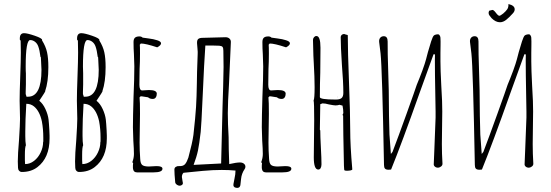

<svg xmlns="http://www.w3.org/2000/svg" viewBox="-20 -839 2724 949"><path d="M69 -10 68 -41Q68 -77 74 -147Q79 -225 79 -252L78 -297Q77 -317 77 -341Q77 -381 80 -460Q83 -541 83 -580L82 -638L78 -643V-649Q78 -675 99 -675Q115 -675 151.5 -662.5Q188 -650 188 -642V-639Q206 -610 212.5 -581Q219 -552 219 -507Q219 -434 203 -388H204Q200 -380 188 -362L174 -341Q192 -327 204.5 -300Q217 -273 220 -248Q221 -239 222 -226Q223 -213 224 -195L225 -169V-155Q225 -59 165 -13Q134 11 88 11Q80 11 74.5 5Q69 -1 69 -10ZM119 -361Q185 -361 185 -494Q185 -505 183 -537L182 -556L180 -558Q176 -591 169 -610Q164 -624 153 -632.5Q142 -641 129 -641Q107 -641 107 -510Q107 -485 108 -476V-456V-422Q107 -406 107 -386V-374Q107 -374 109 -368L111 -361ZM193 -136 194 -140V-148V-159Q194 -201 187 -239Q176 -290 148 -313Q132 -326 110 -326Q105 -243 105 -190V-167Q105 -138 108 -121Q103 -112 103 -73V-47L104 -28Q128 -28 148.5 -44Q169 -60 181 -85.5Q193 -111 193 -136Z M352 -10 351 -41Q351 -77 357 -147Q362 -225 362 -252L361 -297Q360 -317 360 -341Q360 -381 363 -460Q366 -541 366 -580L365 -638L361 -643V-649Q361 -675 382 -675Q398 -675 434.5 -662.5Q471 -650 471 -642V-639Q489 -610 495.5 -581Q502 -552 502 -507Q502 -434 486 -388H487Q483 -380 471 -362L457 -341Q475 -327 487.5 -300Q500 -273 503 -248Q504 -239 505 -226Q506 -213 507 -195L508 -169V-155Q508 -59 448 -13Q417 11 371 11Q363 11 357.5 5Q352 -1 352 -10ZM402 -361Q468 -361 468 -494Q468 -505 466 -537L465 -556L463 -558Q459 -591 452 -610Q447 -624 436 -632.5Q425 -641 412 -641Q390 -641 390 -510Q390 -485 391 -476V-456V-422Q390 -406 390 -386V-374Q390 -374 392 -368L394 -361ZM476 -136 477 -140V-148V-159Q477 -201 470 -239Q459 -290 431 -313Q415 -326 393 -326Q388 -243 388 -190V-167Q388 -138 391 -121Q386 -112 386 -73V-47L387 -28Q411 -28 431.5 -44Q452 -60 464 -85.5Q476 -111 476 -136Z M637 -8V-21Q638 -26 638 -33L634 -37Q642 -58 642 -78Q642 -101 639 -144L637 -210Q637 -260 640 -360Q644 -449 644 -511L642 -571Q640 -598 640 -631Q640 -646 647 -652.5Q654 -659 669 -659Q679 -659 685 -653Q687 -652 714 -649Q739 -646 757 -640Q776 -634 776 -625Q776 -615 757 -605Q700 -624 676 -624L671 -618Q672 -609 672 -575Q672 -532 670 -498Q669 -463 669 -420Q669 -392 683 -392L699 -393Q707 -394 716 -394Q755 -394 755 -376Q755 -365 750 -357.5Q745 -350 735 -350Q720 -350 712 -358L680 -363H675L670 -358V-355Q672 -338 672 -276Q672 -237 671 -205L670 -134Q670 -95 673 -54Q674 -31 683 -23.5Q692 -16 716 -16L734 -17Q743 -18 754 -18Q783 -18 783 -5Q783 13 739 13H657Q639 13 637 -8Z M1134 70 1139 44Q1144 22 1144 4Q1110 1 1076 1Q1033 1 983.5 5.5Q934 10 887 15Q879 23 879 36Q879 37 882 55Q884 63 884 66Q884 75 873 78L869 79Q861 79 854 74Q847 69 846 62Q842 20 842 -1Q842 -10 849.5 -14.5Q857 -19 865 -18Q886 -17 895 -28Q904 -39 911 -60Q931 -134 936 -172Q946 -261 949 -310.5Q952 -360 953 -426Q953 -443 954 -484Q955 -525 957 -570Q958 -580 956 -600Q954 -616 954 -624Q953 -640 959.5 -646Q966 -652 982 -652L1095 -655Q1107 -655 1114.5 -648Q1122 -641 1121 -629L1112 -426Q1106 -330 1106 -280Q1106 -228 1110 -161Q1110 -103 1113 -28Q1148 -36 1166 -36Q1178 -36 1185.5 -30Q1193 -24 1193 -15Q1193 -8 1189 -3Q1174 19 1171.5 45.5Q1169 72 1168 77Q1164 93 1146 89Q1131 86 1134 70ZM1073 -31Q1077 -214 1080 -314L1083 -411Q1085 -477 1085 -508Q1085 -555 1084 -588Q1084 -602 1080 -607Q1076 -612 1064 -613Q1053 -614 1030 -614H995Q989 -530 982 -369Q975 -213 972 -187Q965 -126 958.5 -95Q952 -64 937 -24Q1026 -28 1073 -31Z M1274 -8V-21Q1275 -26 1275 -33L1271 -37Q1279 -58 1279 -78Q1279 -101 1276 -144L1274 -210Q1274 -260 1277 -360Q1281 -449 1281 -511L1279 -571Q1277 -598 1277 -631Q1277 -646 1284 -652.5Q1291 -659 1306 -659Q1316 -659 1322 -653Q1324 -652 1351 -649Q1376 -646 1394 -640Q1413 -634 1413 -625Q1413 -615 1394 -605Q1337 -624 1313 -624L1308 -618Q1309 -609 1309 -575Q1309 -532 1307 -498Q1306 -463 1306 -420Q1306 -392 1320 -392L1336 -393Q1344 -394 1353 -394Q1392 -394 1392 -376Q1392 -365 1387 -357.5Q1382 -350 1372 -350Q1357 -350 1349 -358L1317 -363H1312L1307 -358V-355Q1309 -338 1309 -276Q1309 -237 1308 -205L1307 -134Q1307 -95 1310 -54Q1311 -31 1320 -23.5Q1329 -16 1353 -16L1371 -17Q1380 -18 1391 -18Q1420 -18 1420 -5Q1420 13 1376 13H1294Q1276 13 1274 -8Z M1681 -4Q1681 -13 1680 -20Q1676 -200 1676 -267L1673 -271L1677 -280Q1677 -298 1673 -317L1658 -321Q1649 -318 1638 -318Q1630 -318 1605 -323Q1588 -328 1574 -328L1563 -324Q1563 -289 1562 -261Q1561 -233 1561 -198L1563 -194Q1563 -166 1566 -110Q1569 -55 1569 -27Q1569 -16 1565 -8.5Q1561 -1 1553 -1Q1531 -1 1531 -61Q1531 -112 1532 -153L1533 -244Q1533 -335 1530 -342Q1535 -352 1535 -408Q1535 -456 1531 -525L1529 -564L1527 -642Q1527 -649 1532 -655Q1537 -661 1544 -661Q1564 -661 1564 -603Q1564 -535 1563 -480Q1561 -425 1561 -359Q1561 -347 1637 -347H1641Q1660 -347 1668.5 -354.5Q1677 -362 1677 -380Q1677 -433 1670 -518Q1664 -610 1664 -656Q1664 -662 1669 -666.5Q1674 -671 1681 -671L1690 -668Q1697 -667 1699 -665Q1699 -587 1705 -432Q1711 -276 1711 -198Q1711 -120 1721 -6V0Q1712 5 1698 5Q1686 5 1683.5 3.5Q1681 2 1681 -4ZM1648 -361 1650 -359H1648Z M1901 0Q1888 0 1883 -5.5Q1878 -11 1878 -24Q1869 -500 1861 -575Q1858 -594 1854 -632Q1853 -645 1859.5 -652.5Q1866 -660 1877 -660Q1896 -660 1896 -634Q1895 -599 1900 -447Q1902 -391 1902 -342Q1902 -275 1905 -174L1912 -78L1920 -88Q1948 -161 1990 -278Q2032 -395 2040 -420L2053 -452Q2069 -492 2079 -523Q2085 -541 2095 -581Q2103 -610 2111 -634.5Q2119 -659 2125 -664Q2129 -667 2136 -668.5Q2143 -670 2148 -669Q2151 -668 2154 -662.5Q2157 -657 2157 -652Q2158 -635 2157.5 -614.5Q2157 -594 2157 -577V-535Q2157 -496 2161 -418Q2163 -393 2165 -341Q2166 -323 2166 -288Q2166 -234 2165 -208L2164 -127Q2164 -79 2167 -31V-29Q2167 -22 2160.5 -16.5Q2154 -11 2145 -10Q2136 -10 2129.5 -15.5Q2123 -21 2124 -29L2127 -103L2133 -258V-288Q2131 -365 2130 -466.5Q2129 -568 2130 -570L2123 -571L2054 -380Q1964 -126 1913 -1Z M2350 0Q2337 0 2332 -5.5Q2327 -11 2327 -24Q2318 -500 2310 -575Q2307 -594 2303 -632Q2302 -645 2308.5 -652.5Q2315 -660 2326 -660Q2345 -660 2345 -634Q2344 -599 2349 -447Q2351 -391 2351 -342Q2351 -275 2354 -174L2361 -78L2369 -88Q2397 -161 2439 -278Q2481 -395 2489 -420L2502 -452Q2518 -492 2528 -523Q2534 -541 2544 -581Q2552 -610 2560 -634.5Q2568 -659 2574 -664Q2578 -667 2585 -668.5Q2592 -670 2597 -669Q2600 -668 2603 -662.5Q2606 -657 2606 -652Q2607 -635 2606.5 -614.5Q2606 -594 2606 -577V-535Q2606 -496 2610 -418Q2612 -393 2614 -341Q2615 -323 2615 -288Q2615 -234 2614 -208L2613 -127Q2613 -79 2616 -31V-29Q2616 -22 2609.5 -16.5Q2603 -11 2594 -10Q2585 -10 2578.5 -15.5Q2572 -21 2573 -29L2576 -103L2582 -258V-288Q2580 -365 2579 -466.5Q2578 -568 2579 -570L2572 -571L2503 -380Q2413 -126 2362 -1ZM2451 -729Q2430 -729 2410 -749Q2405 -755 2400 -761.5Q2395 -768 2395 -775Q2395 -780 2398 -786Q2412 -790 2414 -790Q2420 -790 2430 -777Q2442 -761 2448 -761Q2453 -761 2467 -772Q2480 -783 2487 -793Q2494 -803 2493 -819Q2524 -812 2524 -793Q2524 -782 2514 -772Q2497 -753 2482 -741Q2467 -729 2451 -729Z"/></svg>

Font: Amatic SC
Style: Regular
Weight: 400
Designer: Multiple Designers
Foundry: Vernon Adams
Version: Version 2.505